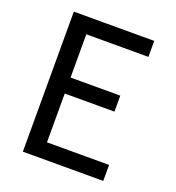

<svg xmlns="http://www.w3.org/2000/svg" viewBox="-133 -841 866 947"><g transform="rotate(20 300.0 -367.5)"><path d="M93 0V-735H515V-651H189V-424H450V-340H189V-84H515V0Z"/></g></svg>

Font: Iosevka Fixed Medium Extended
Style: Regular
Weight: 500
Width: 7
Monospace: yes
Designer: Belleve Invis
Foundry: Belleve Invis
Version: Version 24.1.1; ttfautohint (v1.8.4)